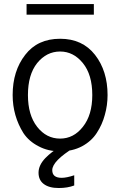

<svg xmlns="http://www.w3.org/2000/svg" viewBox="-20 -736 599 956"><path d="M119.1 -262.7Q119.1 -163.1 165 -104.5Q210.9 -45.9 279.3 -45.9Q346.7 -45.9 392.6 -104.5Q439.5 -163.1 439.5 -262.7Q439.5 -364.3 392.6 -421.9Q345.7 -479.5 279.3 -479.5Q211.9 -479.5 165 -421.9Q119.1 -364.3 119.1 -262.7ZM43 -262.7Q43 -382.8 105.5 -462.9Q167 -543 279.3 -543Q390.6 -543 453.1 -462.9Q515.6 -382.8 515.6 -262.7Q515.6 -211.9 502 -164.1Q489.3 -116.2 461.9 -74.2Q435.5 -33.2 388.7 -7.8Q340.8 17.6 279.3 17.6Q218.8 17.6 171.9 -7.8Q124 -32.2 96.7 -73.2Q70.3 -115.2 56.6 -163.1Q43 -210.9 43 -262.7ZM171.9 124Q171.9 86.9 205.1 51.8Q238.3 17.6 277.3 -2.9Q301.8 -2.9 351.6 -2.9Q240.2 65.4 240.2 111.3Q240.2 149.4 287.1 149.4Q311.5 149.4 349.6 136.7Q349.6 153.3 349.6 187.5Q316.4 200.2 272.5 200.2Q223.6 200.2 197.3 179.7Q171.9 160.2 171.9 124ZM112.3 -663.1Q112.3 -676.8 112.3 -715.8Q196.3 -715.8 447.3 -715.8Q447.3 -702.1 447.3 -663.1Q363.3 -663.1 112.3 -663.1Z"/></svg>

Font: Gothic A1
Style: Regular
Weight: 400
Designer: HanYang I&C Co.,Ltd.
Version: Version 2.50